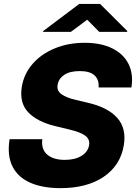

<svg xmlns="http://www.w3.org/2000/svg" viewBox="-20 -957 701 986"><path d="M486.5 -507.8Q489.3 -547.9 465.4 -570Q441.4 -592 389.9 -592Q338.8 -592 310.2 -572.8Q281.6 -553.6 276.3 -523.4Q269.5 -491.5 295.8 -473Q322.1 -454.5 370 -443.9L429.7 -429.7Q533 -406.2 581.7 -352.1Q630.3 -297.9 615.8 -210.9Q598.4 -107.2 512.4 -49Q426.5 9.2 290.5 9.2Q199.6 9.2 136.2 -18.3Q72.8 -45.8 44.4 -101.7Q16 -157.7 29.1 -242.2H197.1Q191.1 -189.6 222.8 -162.8Q254.6 -136 312.5 -136Q366.1 -136 399.1 -157Q432.2 -177.9 437.5 -211.3Q442.8 -241.8 417.4 -260.5Q392 -279.1 334.2 -292.3L261.4 -310Q171.2 -332 125 -380.3Q78.8 -428.6 92 -511.4Q103.3 -579.2 148.3 -630Q193.2 -680.8 262.3 -709Q331.3 -737.2 414.4 -737.2Q498.9 -737.2 556.6 -708.6Q614.3 -680 640.1 -628.4Q665.8 -576.7 654.8 -507.8ZM344 -793.3 427.9 -855.8 489.6 -793.3H632.7L633.8 -797.6L494.1 -936.8H386.9L201.9 -797.6L200.9 -793.3Z"/></svg>

Font: Inter UI Extra Bold
Style: Italic
Weight: 800
Italic angle: 9.39999°
Designer: Rasmus Andersson
Foundry: rsms
Version: 3.2;8d6f07862